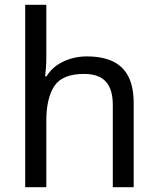

<svg xmlns="http://www.w3.org/2000/svg" viewBox="-20 -780 658 800"><path d="M173 -537Q173 -518 171.5 -498Q170 -478 168 -462H174Q191 -490 217 -508Q243 -526 275 -535.5Q307 -545 341 -545Q406 -545 449.5 -524.5Q493 -504 515 -461Q537 -418 537 -349V0H450V-343Q450 -408 421 -440Q392 -472 330 -472Q240 -472 206.5 -421.5Q173 -371 173 -277V0H85V-760H173Z"/></svg>

Font: telugu115
Style: Regular
Weight: 400
Designer: Jelle Bosma - Monotype Design Team
Foundry: Monotype Imaging Inc.
Version: Version 2.003